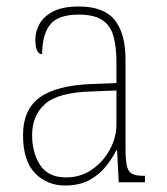

<svg xmlns="http://www.w3.org/2000/svg" viewBox="-20 -562 514 592"><path d="M181 10Q125 10 88 -28Q51 -66 51 -146Q51 -224 102.5 -261.5Q154 -299 264 -303L339 -306V-371Q339 -417 330 -450Q321 -483 295.5 -500Q270 -517 223 -517Q159 -517 134.5 -486Q110 -455 110 -395Q89 -395 89 -440Q89 -464 101.5 -487.5Q114 -511 143.5 -526.5Q173 -542 223 -542Q300 -542 333.5 -500.5Q367 -459 367 -379V-107Q367 -70 371 -51.5Q375 -33 386.5 -26.5Q398 -20 422 -20H427V0H346L341 -99H339Q327 -75 307 -49.5Q287 -24 256 -7Q225 10 181 10ZM184 -15Q229 -15 264 -39.5Q299 -64 319 -101.5Q339 -139 339 -178V-283L262 -280Q159 -277 119 -241.5Q79 -206 79 -145Q79 -92 103.5 -53.5Q128 -15 184 -15Z"/></svg>

Font: Noto Serif Georgian SemiCondensed Thin
Style: Regular
Weight: 100
Width: 4
Designer: Monotype Design Team, Akaki Razmadze
Foundry: Google LLC
Version: Version 2.003; ttfautohint (v1.8.4.7-5d5b)